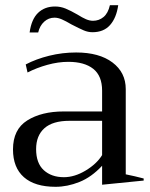

<svg xmlns="http://www.w3.org/2000/svg" viewBox="-20 -709 578 739"><path d="M192 -684Q213 -684 232.5 -676Q252 -668 278 -653Q297 -641 311 -635Q325 -629 338 -629Q361 -629 378.5 -643.5Q396 -658 403 -689H435Q428 -640 403.5 -612.5Q379 -585 336 -585Q319 -585 302.5 -592Q286 -599 255 -615Q233 -628 218 -634.5Q203 -641 190 -641Q167 -641 150 -625.5Q133 -610 127 -584H94Q101 -635 126.5 -659.5Q152 -684 192 -684ZM30 -134Q30 -211 85 -245.5Q140 -280 225 -280H373V-360Q373 -417 339 -444Q305 -471 243 -471Q204 -471 162.5 -459.5Q121 -448 86 -430L79 -461Q119 -482 169.5 -494.5Q220 -507 273 -507Q362 -507 413 -468.5Q464 -430 464 -366V-38Q499 -31 533 -22V-14L373 2V-71Q332 -27 285.5 -8.5Q239 10 194 10Q114 10 72 -27Q30 -64 30 -134ZM373 -112V-244H247Q183 -244 151 -215.5Q119 -187 119 -135Q119 -81 148.5 -54Q178 -27 226 -27Q267 -27 309.5 -52.5Q352 -78 373 -112Z"/></svg>

Font: Trirong
Style: Regular
Weight: 400
Designer: Katatrad Team
Foundry: CadsonDemak
Version: Version 1.001